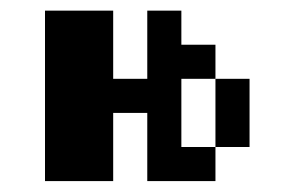

<svg xmlns="http://www.w3.org/2000/svg" viewBox="-20 -332 540 352"><path d="M62.5 -312.5H187.5V-187.5H250V-312.5H312.5V-250H375V-187.5H312.5V-62.5H375V0H250V-125H187.5V0H62.5ZM375 -187.5H437.5V-62.5H375Z"/></svg>

Font: Half Eighties
Style: Regular
Weight: 400
Monospace: yes
Designer: Jayvee Enaguas (HarvettFox96)
Version: 20191127.01dev02